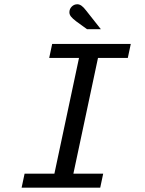

<svg xmlns="http://www.w3.org/2000/svg" viewBox="-20 -872 672 892"><path d="M80.4 0 94.2 -65.1H232.7L347.1 -602.9H208.6L222.4 -668H587.6L573.8 -602.9H435.3L320.9 -65.1H459.4L445.6 0ZM384.5 -736.2 334.2 -772.7Q317 -785.7 309.7 -795.1Q302.4 -804.6 302.4 -814.8Q302.4 -830.4 313.3 -841.3Q324.2 -852.2 339.3 -852.2Q348.7 -852.2 358.1 -845.8Q367.5 -839.3 379.1 -824.3L448.7 -736.2Z"/></svg>

Font: Atkinson Hyperlegible Mono ExtraLight
Style: Italic
Weight: 200
Italic angle: -12°
Monospace: yes
Designer: Elliott Scott, Megan Eiswerth, Linus Boman, Theodore Petrosky, Letters from Sweden
Foundry: Applied Design Works, Letters from Sweden
Version: Version 2.001